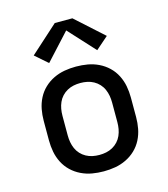

<svg xmlns="http://www.w3.org/2000/svg" viewBox="-114 -852 828 949"><g transform="rotate(-15 300.0 -377.5)"><path d="M300 8Q270 8 241 3Q212 -2 185 -15Q158 -28 136.5 -48.5Q115 -69 101.5 -95.5Q88 -122 82.5 -151Q77 -180 77 -210V-310Q77 -340 82.5 -369Q88 -398 101.5 -424.5Q115 -451 136.5 -471.5Q158 -492 185 -505Q212 -518 241 -523Q270 -528 300 -528Q330 -528 359 -523Q388 -518 415 -505Q442 -492 463.5 -471.5Q485 -451 498.5 -424.5Q512 -398 517.5 -369Q523 -340 523 -310V-210Q523 -180 517.5 -151Q512 -122 498.5 -95.5Q485 -69 463.5 -48.5Q442 -28 415 -15Q388 -2 359 3Q330 8 300 8ZM300 -76Q318 -76 335 -79.5Q352 -83 367.5 -91.5Q383 -100 395 -113Q407 -126 414 -142Q421 -158 424 -175Q427 -192 427 -210V-310Q427 -328 424 -345Q421 -362 414 -378Q407 -394 395 -407Q383 -420 367.5 -428.5Q352 -437 335 -440.5Q318 -444 300 -444Q282 -444 265 -440.5Q248 -437 232.5 -428.5Q217 -420 205 -407Q193 -394 186 -378Q179 -362 176 -345Q173 -328 173 -310V-210Q173 -192 176 -175Q179 -158 186 -142Q193 -126 205 -113Q217 -100 232.5 -91.5Q248 -83 265 -79.5Q282 -76 300 -76ZM177 -579 113 -635 255 -763H345L487 -635L423 -579L300 -713Z"/></g></svg>

Font: Iosevka SS04 Medium Extended
Style: Regular
Weight: 500
Width: 7
Monospace: yes
Designer: Belleve Invis
Foundry: Belleve Invis
Version: Version 19.0.0; ttfautohint (v1.8.4)